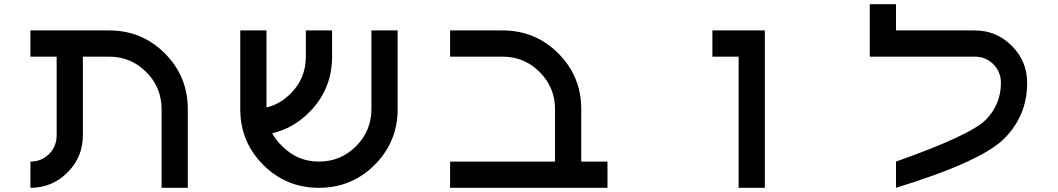

<svg xmlns="http://www.w3.org/2000/svg" viewBox="-20 -895 5040 915"><path d="M375 -250Q375 -146.5 301.8 -73.2Q228.5 0 125 0V-125Q177.7 -125 213.9 -161.1Q250 -197.3 250 -250V-625H125V-750H500Q656.2 -750 765.6 -640.6Q875 -531.2 875 -375V0H750V-375Q750 -478.5 676.8 -551.8Q603.5 -625 500 -625H375Z M1250 -382.8Q1314.5 -398.4 1365.2 -449.2Q1437.5 -521.5 1437.5 -625V-750H1562.5V-625Q1562.5 -468.8 1453.1 -359.4Q1377 -283.2 1277.3 -259.8Q1294.9 -226.6 1324.2 -199.2Q1396.5 -125 1500 -125Q1603.5 -125 1676.8 -198.2Q1750 -271.5 1750 -375V-750H1875V-375Q1875 -218.8 1765.6 -109.4Q1656.2 0 1500 0Q1343.8 0 1234.4 -109.4Q1125 -218.8 1125 -375V-750H1250Z M2375 -625H2125V-750H2375Q2531.2 -750 2640.6 -640.6Q2750 -531.2 2750 -375V-125H2875V0H2125V-125H2625V-375Q2625 -478.5 2551.8 -551.8Q2478.5 -625 2375 -625Z M3500 -625H3375V-750H3625V0H3500Z M4875 -500Q4875 -343.8 4765.6 -234.4Q4656.2 -125 4250 0V-125Q4603.5 -250 4676.8 -323.2Q4750 -396.5 4750 -500Q4750 -552.7 4713.9 -588.9Q4677.7 -625 4625 -625H4125V-875H4250V-750H4625Q4728.5 -750 4801.8 -676.8Q4875 -603.5 4875 -500Z"/></svg>

Font: Xanmono
Style: Regular
Weight: 400
Designer: GGBotNet
Foundry: GGBotNet
Version: 1.00